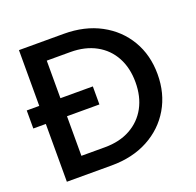

<svg xmlns="http://www.w3.org/2000/svg" viewBox="-125 -847 1001 980"><g transform="rotate(-20 375.0 -357.5)"><path d="M76 0V-715H319Q433 -715 518.5 -669Q604 -623 651.5 -542.5Q699 -462 699 -358Q699 -254 651.5 -173Q604 -92 518.5 -46Q433 0 319 0ZM191 -99H319Q399 -99 457.5 -131.5Q516 -164 547.5 -222Q579 -280 579 -358Q579 -436 547.5 -494Q516 -552 457.5 -584Q399 -616 319 -616H191ZM367 -314H8V-412H367Z"/></g></svg>

Font: Wix Madefor Display SemiBold
Style: Regular
Weight: 600
Designer: Dalton Maag Ltd
Foundry: Dalton Maag Ltd
Version: Version 3.100